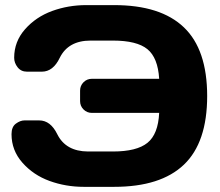

<svg xmlns="http://www.w3.org/2000/svg" viewBox="-20 -724 857 748"><path d="M24.9 -201.2Q24.9 -230 42 -242.4Q59.1 -254.9 75.2 -254.9H132.8Q176.8 -254.9 203.1 -201.2Q236.3 -134.3 322.8 -133.8H419.9Q512.7 -133.8 554.4 -167.5Q596.2 -201.2 600.1 -284.2H337.9Q318.8 -284.2 305.4 -297.6Q292 -311 292 -330.1V-371.1Q292 -390.1 305.4 -403.6Q318.8 -417 337.9 -417H600.1Q595.2 -499 554.2 -532.5Q513.2 -565.9 419.9 -565.9H333Q246.1 -565.9 212.9 -499Q187 -444.8 143.1 -444.8H85Q62 -444.8 48.6 -461.9Q35.2 -479 35.2 -499Q35.2 -562 77.6 -610.1Q120.1 -658.2 183.1 -681.2Q246.1 -704.1 315.9 -704.1H424.8Q606 -704.1 696.5 -617.4Q787.1 -530.8 787.1 -349.9Q787.1 -168.9 696.5 -82.5Q606 3.9 424.8 3.9H306.2Q236.3 3.9 173.1 -19Q109.9 -42 67.4 -90.1Q24.9 -138.2 24.9 -201.2Z"/></svg>

Font: Days One
Style: Regular
Weight: 400
Designer: Alexander Kalachev, Alexey Maslov, Jovanny Lemonad
Foundry: Alexander Kalachev, Alexey Maslov, Jovanny Lemonad
Version: Version 1.002